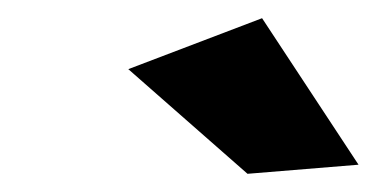

<svg xmlns="http://www.w3.org/2000/svg" viewBox="-20 -790 414 211"><path d="M252 -599 121 -714 268 -770 374 -609Z"/></svg>

Font: Argentum Novus
Style: Bold Italic
Weight: 700
Designer: Julieta Ulanovsky (font) & Cristiano Sobral (main changes)
Foundry: Julieta Ulanovsky (font) & Cristiano Sobral (main changes)
Version: Version 3.00;November 27, 2020;FontCreator 13.0.0.2655 64-bi